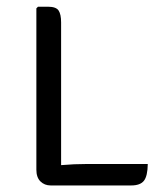

<svg xmlns="http://www.w3.org/2000/svg" viewBox="-20 -566 498 586"><path d="M431 -65.5Q430.5 -28.5 419.2 -14.2Q408 0 380.5 0H134.5Q116 0 103.5 -12.2Q91 -24.5 91 -48V-540.5L96 -545.5H126.5Q151 -545.5 158.8 -534Q166.5 -522.5 166.5 -497.5V-62Q206 -65.5 245.5 -65.5Z"/></svg>

Font: Signika SC Light
Style: Regular
Weight: 300
Designer: Anna Giedryś
Foundry: Anna Giedryś
Version: Version 2.000; ttfautohint (v1.8.3) -l 8 -r 50 -G 200 -x 9 -